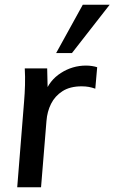

<svg xmlns="http://www.w3.org/2000/svg" viewBox="-20 -794 485 814"><path d="M53 0 82 -362Q85 -397 86 -433Q87 -469 85 -504H180L183 -377L170 -398Q189 -453 238 -484.5Q287 -516 345 -516Q358 -516 370.5 -514Q383 -512 392 -509L384 -418Q370 -423 356.5 -425.5Q343 -428 326 -428Q277 -428 245 -407.5Q213 -387 196.5 -354Q180 -321 177 -281L154 0ZM285 -569H218L331 -774H445Z"/></svg>

Font: Muli SemiBold
Style: Italic
Weight: 600
Italic angle: -4.541°
Designer: Vernon Adams
Foundry: Vernon Adams
Version: Version 2.100; ttfautohint (v1.8.1.43-b0c9)